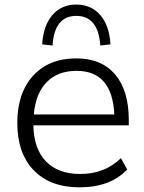

<svg xmlns="http://www.w3.org/2000/svg" viewBox="-20 -800 623 829"><path d="M323.2 8.8Q196.3 8.8 125.5 -64.9Q54.7 -138.7 54.7 -269.5Q54.7 -398.4 123 -473.1Q191.4 -547.9 309.6 -547.9Q418 -547.9 477.1 -478.5Q536.1 -409.2 536.1 -281.2V-258.8H124Q126 -157.2 178.7 -103Q231.4 -48.8 326.2 -48.8Q432.6 -48.8 502 -117.2L529.3 -68.4Q457 8.8 323.2 8.8ZM126 -305.7H473.6Q464.8 -494.1 310.5 -494.1Q229.5 -494.1 181.6 -445.3Q133.8 -396.5 126 -305.7ZM162.1 -608.4Q167 -689.5 206.1 -734.9Q245.1 -780.3 309.6 -780.3Q374 -780.3 413.1 -734.9Q452.1 -689.5 457 -608.4L413.1 -603.5Q404.3 -731.4 309.6 -731.4Q214.8 -731.4 207 -603.5Z"/></svg>

Font: Min Sans Light
Style: Regular
Weight: 300
Designer: Jinseong-Kim, NotoSansCJK, Nunito
Foundry: Jinseong-Kim
Version: Version 1.400;Glyphs 3.1.2 (3151)